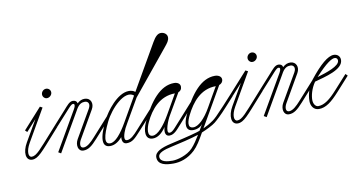

<svg xmlns="http://www.w3.org/2000/svg" viewBox="-112 -1327 3620 1932"><g transform="rotate(-10 1698.5 -361.0)"><path d="M125 12C186 12 234 -50 372 -205L430 -270L410 -290L344 -216C223 -82 175 -18 125 -18C88 -18 83 -81 128 -159L317 -487L292 -500L103 -290L123 -271L226 -385L101 -169C47 -77 56 12 125 12ZM345 -647C329 -626 331 -596 353 -580C372 -565 402 -571 419 -593C436 -614 432 -643 412 -658C391 -673 362 -669 345 -647Z M648 11C698 11 735 -17 794 -83L962 -270L942 -290L770 -99C735 -60 693 -19 654 -19C617 -19 619 -65 641 -103L802 -382C835 -439 809 -498 752 -500C722 -501 698 -491 672 -467C669 -488 653 -500 628 -500C593 -500 567 -465 527 -420L410 -290L430 -271L553 -407C590 -448 607 -469 625 -469C644 -469 644 -447 625 -415L394 -16L421 0L655 -405L660 -414C688 -460 716 -470 746 -470C778 -470 800 -441 773 -394L610 -112C579 -58 592 11 648 11Z M920 13C956 13 998 -2 1045 -56C1041 -13 1056 14 1089 14C1149 14 1178 -20 1234 -81L1406 -270L1386 -290L1210 -95C1175 -56 1137 -16 1098 -16C1057 -16 1078 -83 1103 -137C1113 -153 1122 -170 1132 -189L1254 -400C1257 -405 1262 -413 1266 -421L1637 -875C1662 -906 1683 -930 1683 -964C1683 -997 1651 -1020 1617 -1019C1588 -1018 1562 -997 1530 -941L1264 -479C1250 -493 1224 -500 1201 -500C1080 -500 961 -333 923 -258C830 -75 837 13 920 13ZM926 -14C862 -14 877 -97 942 -231C1003 -357 1160 -518 1245 -446L1102 -197C1042 -92 979 -14 926 -14Z M1357 13C1406 13 1451 -20 1492 -81C1476 -28 1486 13 1526 13C1550 13 1579 3 1619 -42L1823 -270L1803 -290L1591 -54C1564 -24 1548 -15 1532 -15C1486 -15 1543 -152 1567 -189L1690 -401C1712 -409 1725 -426 1725 -452C1725 -483 1697 -500 1662 -500C1522 -500 1409 -364 1314 -157C1282 -86 1271 13 1357 13ZM1345 -157C1401 -277 1497 -395 1653 -396L1539 -197C1479 -92 1412 -15 1361 -15C1300 -15 1317 -97 1345 -157Z M1517 297C1585 297 1666 274 1738 206C1778 168 1811 114 1853 39C1907 17 1969 -14 1995 -35C2019 -54 2067 -97 2137 -175L2223 -270L2203 -290L2109 -187C2027 -98 2003 -76 1981 -60C1943 -33 1908 -14 1875 1L1985 -189C1992 -200 2031 -270 2039 -283L2107 -401C2129 -409 2146 -426 2146 -452C2146 -483 2114 -500 2079 -500C1939 -500 1826 -364 1731 -157C1699 -86 1686 0 1772 0C1819 0 1855 -24 1870 -46L1866 -40L1838 8L1832 18C1820 22 1809 26 1798 29C1733 49 1588 82 1523 97C1426 119 1357 150 1357 205C1357 286 1444 297 1517 297ZM1387 205C1387 167 1445 144 1531 126C1594 113 1744 77 1810 55C1785 96 1751 149 1720 181C1663 240 1564 267 1514 267C1464 267 1387 262 1387 205ZM1763 -157C1823 -277 1915 -395 2071 -396L2011 -292C2003 -277 1976 -230 1957 -197C1897 -91 1828 -25 1776 -27C1712 -29 1735 -101 1763 -157Z M2225 12C2286 12 2334 -50 2472 -205L2530 -270L2510 -290L2444 -216C2323 -82 2275 -18 2225 -18C2188 -18 2183 -81 2228 -159L2417 -487L2392 -500L2203 -290L2223 -271L2326 -385L2201 -169C2147 -77 2156 12 2225 12ZM2445 -647C2429 -626 2431 -596 2453 -580C2472 -565 2502 -571 2519 -593C2536 -614 2532 -643 2512 -658C2491 -673 2462 -669 2445 -647Z M2748 11C2798 11 2835 -17 2894 -83L3062 -270L3042 -290L2870 -99C2835 -60 2793 -19 2754 -19C2717 -19 2719 -65 2741 -103L2902 -382C2935 -439 2909 -498 2852 -500C2822 -501 2798 -491 2772 -467C2769 -488 2753 -500 2728 -500C2693 -500 2667 -465 2627 -420L2510 -290L2530 -271L2653 -407C2690 -448 2707 -469 2725 -469C2744 -469 2744 -447 2725 -415L2494 -16L2521 0L2755 -405L2760 -414C2788 -460 2816 -470 2846 -470C2878 -470 2900 -441 2873 -394L2710 -112C2679 -58 2692 11 2748 11Z M3054 11C3125 11 3185 -35 3268 -127L3397 -270L3377 -290L3246 -145C3176 -67 3116 -19 3053 -19C3024 -19 3004 -50 3003 -88C3002 -132 3019 -204 3063 -267C3173 -298 3355 -338 3358 -436C3359 -478 3328 -500 3294 -500C3234 -500 3151 -429 3044 -294C3001 -239 2973 -159 2973 -83C2973 -36 3000 11 3054 11ZM3096 -308C3212 -436 3270 -467 3296 -467C3311 -467 3327 -460 3327 -436C3327 -380 3193 -337 3096 -308Z"/></g></svg>

Font: Louise
Style: Regular
Weight: 400
Designer: Ange Degheest & Luna Delabre & Camille Depalle
Foundry: Velvetyne Type Foundry
Version: Version 1.000;FEAKit 1.0